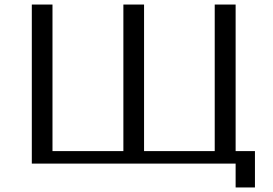

<svg xmlns="http://www.w3.org/2000/svg" viewBox="-20 -720 1202 845"><path d="M1017 105H1102V-55H1017V-700H925V-55H614V-700H523V-55H211V-700H120V0H1017Z"/></svg>

Font: Tenor Sans
Style: Regular
Weight: 400
Designer: Denis Masharov
Foundry: Denis Masharov
Version: Version 1.1